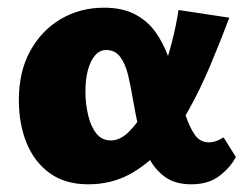

<svg xmlns="http://www.w3.org/2000/svg" viewBox="-20 -463 636 499"><path d="M209 16Q150 16 110 -12.5Q70 -41 49.5 -90.5Q29 -140 29 -203Q29 -277 58.5 -330.5Q88 -384 138 -413.5Q188 -443 250 -443Q298 -443 330.5 -426Q363 -409 383.5 -380.5Q404 -352 417 -316.5Q430 -281 439 -246Q450 -202 461 -167.5Q472 -133 486 -113Q500 -93 523 -93Q531 -93 540.5 -96Q550 -99 561 -106L593 -55Q579 -28 550.5 -6Q522 16 477 16Q434 16 407 -4.5Q380 -25 364.5 -57.5Q349 -90 340.5 -128.5Q332 -167 326 -202Q320 -238 313 -267.5Q306 -297 292.5 -315Q279 -333 256 -333Q239 -333 227 -319Q215 -305 208.5 -281Q202 -257 202 -225Q202 -194 209 -164Q216 -134 230.5 -116Q245 -98 268 -98Q292 -98 314.5 -120Q337 -142 358 -178Q379 -214 396.5 -259Q414 -304 426 -350.5Q438 -397 444 -437L576 -417Q553 -356 527 -294Q501 -232 470 -176.5Q439 -121 400.5 -77.5Q362 -34 315 -9Q268 16 209 16Z"/></svg>

Font: Ysabeau Office Black
Style: Regular
Weight: 900
Designer: Christian Thalmann (Catharsis Fonts)
Version: Version 2.001;gftools[0.9.30]; featfreeze: tnum,lnum,ss02